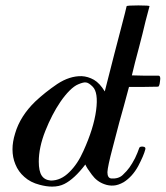

<svg xmlns="http://www.w3.org/2000/svg" viewBox="-20 -692 615 713"><path d="M168.9 -21.5Q206.1 -21.5 237.3 -52.7Q268.6 -83 290 -131.8Q328.1 -215.8 336.9 -282.2Q345.7 -348.6 324.2 -370.1Q309.6 -384.8 299.8 -385.7Q291 -387.7 270.5 -378.9Q255.9 -373 238.3 -355.5Q220.7 -337.9 204.1 -313.5Q172.9 -267.6 148.4 -206.1Q124 -144.5 124 -91.8Q124 -56.6 134.8 -40Q145.5 -23.4 168.9 -21.5ZM568.4 -411.1Q575.2 -411.1 575.2 -399.4Q575.2 -395.5 574.2 -390.6Q572.3 -370.1 566.4 -370.1Q538.1 -370.1 505.9 -369.1Q473.6 -369.1 459 -369.1Q438.5 -292 422.9 -237.3Q408.2 -181.6 398.4 -143.6Q379.9 -74.2 378.9 -52.7Q378.9 -31.2 392.6 -29.3Q419.9 -27.3 435.5 -42Q452.1 -57.6 460.9 -70.3Q470.7 -84 481.4 -104.5Q491.2 -125 497.1 -142.6Q499 -148.4 510.7 -147.5Q522.5 -146.5 519.5 -136.7Q513.7 -114.3 493.2 -75.2Q471.7 -36.1 439.5 -15.6Q418.9 -3.9 401.4 -2.9Q383.8 -2 368.2 -7.8Q339.8 -17.6 321.3 -43Q302.7 -67.4 296.9 -81.1Q255.9 -27.3 218.8 -8.8Q199.2 1 173.8 1Q152.3 1 127 -5.9Q92.8 -14.6 70.3 -35.2Q47.9 -54.7 37.1 -82Q26.4 -107.4 26.4 -137.7Q26.4 -165 36.1 -196.3Q54.7 -260.7 111.3 -315.4Q146.5 -348.6 192.4 -379.9Q238.3 -410.2 283.2 -409.2Q306.6 -408.2 329.1 -395.5Q350.6 -382.8 369.1 -352.5Q409.2 -510.7 428.7 -584Q448.2 -658.2 450.2 -668.9Q451.2 -671.9 494.1 -671.9Q536.1 -671.9 535.2 -668.9Q532.2 -658.2 520.5 -613.3Q509.8 -567.4 496.1 -515.6Q488.3 -487.3 481.4 -460Q474.6 -433.6 469.7 -412.1Q483.4 -412.1 511.7 -411.1Q541 -411.1 568.4 -411.1Z"/></svg>

Font: Gilchrist
Style: Regular
Weight: 400
Version: 1.0